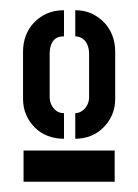

<svg xmlns="http://www.w3.org/2000/svg" viewBox="-20 -726 270 375"><path d="M26 -371V-432H204V-371ZM105 -455Q88 -455 73.5 -460.5Q59 -466 48 -477Q37 -488 31 -502Q25 -516 25 -533V-625Q25 -642 30.5 -656.5Q36 -671 46.5 -682Q57 -693 71.5 -699.5Q86 -706 105 -706V-655Q95 -655 89 -651Q83 -647 80 -639Q77 -631 77 -621V-537Q77 -528 80.5 -521Q84 -514 90 -509.5Q96 -505 105 -505ZM127 -455V-505Q134 -505 140.5 -509.5Q147 -514 150.5 -521Q154 -528 154 -536V-621Q154 -631 150.5 -639Q147 -647 140.5 -651Q134 -655 127 -655V-706Q145 -706 159 -699.5Q173 -693 183.5 -682Q194 -671 199.5 -656.5Q205 -642 205 -625V-533Q205 -516 199 -502Q193 -488 182 -477Q171 -466 157 -460.5Q143 -455 127 -455Z"/></svg>

Font: Stick No Bills ExtraLight
Style: Bold
Weight: 700
Version: Version 2.000